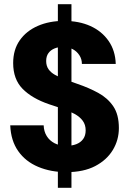

<svg xmlns="http://www.w3.org/2000/svg" viewBox="-20 -812 619 919"><path d="M257 87V-792H322V87ZM298 12Q223 12 162.5 -13.5Q102 -39 67 -89Q32 -139 29 -212H189Q190 -183 203.5 -161Q217 -139 241 -126.5Q265 -114 298 -114Q325 -114 345.5 -122Q366 -130 378 -146.5Q390 -163 390 -188Q390 -215 376 -234Q362 -253 337.5 -266.5Q313 -280 281.5 -291Q250 -302 215 -313Q133 -341 88 -387Q43 -433 43 -510Q43 -574 74.5 -619Q106 -664 161 -688Q216 -712 286 -712Q358 -712 412.5 -687.5Q467 -663 499.5 -616.5Q532 -570 534 -506H372Q372 -529 360 -547.5Q348 -566 328.5 -576.5Q309 -587 283 -587Q261 -588 242 -580.5Q223 -573 212 -558Q201 -543 201 -520Q201 -497 212 -481Q223 -465 243.5 -453.5Q264 -442 291.5 -431.5Q319 -421 352 -410Q405 -392 450 -367.5Q495 -343 522 -303.5Q549 -264 549 -199Q549 -142 520 -94Q491 -46 435.5 -17Q380 12 298 12Z"/></svg>

Font: DM Sans 9pt 36pt Black
Style: Regular
Weight: 900
Version: Version 4.004;gftools[0.9.30]